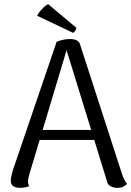

<svg xmlns="http://www.w3.org/2000/svg" viewBox="-20 -894 632 925"><path d="M319 -706Q336 -706 349.5 -699.5Q363 -693 367 -676L568 -55Q572 -43 578 -30.5Q584 -18 592 -8Q586 -1 575 5Q564 11 545 11Q527 11 512.5 3Q498 -5 495 -22L294 -674L307 -673L121 -53Q119 -45 117 -36.5Q115 -28 115 -20Q115 -13 116.5 -7Q118 -1 121 3Q112 6 102 8.5Q92 11 77 11Q55 11 43 2Q31 -7 32 -26Q32 -34 35 -46.5Q38 -59 41 -71L253 -693Q286 -706 319 -706ZM154 -268H471V-220H154ZM159 -818Q164 -829 173 -840Q182 -851 192.5 -860.5Q203 -870 212 -874L348 -760Q348 -756 343 -747Q338 -738 332 -736Z"/></svg>

Font: Arima Thin
Style: Regular
Weight: 400
Version: Version 1.100